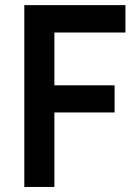

<svg xmlns="http://www.w3.org/2000/svg" viewBox="-20 -740 544 760"><path d="M76.2 -719.7H476.6V-611.3H195.3V-402.3H433.6V-294.9H195.3V0H76.2Z"/></svg>

Font: Reddit Sans Vanilla SemiBold
Style: Regular
Weight: 600
Designer: Stephen Hutchings
Foundry: Reddit
Version: Version 1.013